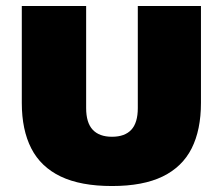

<svg xmlns="http://www.w3.org/2000/svg" viewBox="-20 -615 746 643"><path d="M355 8Q250 8 183.2 -24Q116.5 -56 84.8 -118Q53 -180 53 -270.5V-595H268.5V-253Q268.5 -204 290.5 -180.5Q312.5 -157 355 -157Q398 -157 419.8 -180.5Q441.5 -204 441.5 -253V-595H653V-270.5Q653 -180 621.8 -118Q590.5 -56 524.8 -24Q459 8 355 8Z"/></svg>

Font: Encode Sans SC Black
Style: Regular
Weight: 900
Version: Version 3.002